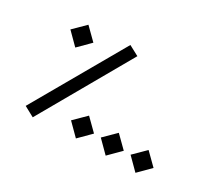

<svg xmlns="http://www.w3.org/2000/svg" viewBox="-127 -918 1311 1173"><g transform="rotate(30 528.5 -331.5)"><path d="M199 9 566 -634 495 -672 127 -30ZM211 -490 292 -571 211 -651 130 -571ZM492 -11 573 -92 492 -172 411 -92ZM702 -11 783 -92 702 -172 621 -92ZM912 -11 993 -92 912 -172 831 -92Z"/></g></svg>

Font: FiraGO Unicode
Style: Regular
Weight: 400
Designer: bBox Type
Foundry: bBox Type GmbH
Version: Version 1.001;PS 001.001;hotconv 1.0.88;makeotf.lib2.5.64775